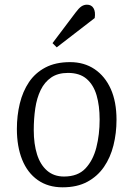

<svg xmlns="http://www.w3.org/2000/svg" viewBox="-20 -785 568 819"><path d="M247 14Q185 14 141 -17Q97 -48 74.5 -104Q52 -160 52 -235Q52 -292 64.5 -343.5Q77 -395 103.5 -434.5Q130 -474 173.5 -497Q217 -520 279 -520Q339 -520 383.5 -490Q428 -460 452.5 -405.5Q477 -351 477 -274Q477 -217 464 -165Q451 -113 423.5 -73Q396 -33 352.5 -9.5Q309 14 247 14ZM253 -32Q312 -32 344.5 -66.5Q377 -101 391 -156Q405 -211 405 -275Q405 -334 392 -378.5Q379 -423 349.5 -448.5Q320 -474 270 -474Q227 -474 198.5 -454.5Q170 -435 153.5 -401Q137 -367 130.5 -323Q124 -279 124 -230Q124 -171 138 -126.5Q152 -82 181 -57Q210 -32 253 -32ZM302 -731Q316 -750 327 -757.5Q338 -765 351 -765Q370 -765 379 -750Q388 -735 384 -708L222 -583L204 -601Z"/></svg>

Font: Literata 18pt Light
Style: Italic
Weight: 300
Italic angle: -2°
Designer: Latin by Veronika Burian and Jose Scaglione. Greek by Irene Vlachou. Cyrillic by Vera Evstafieva
Foundry: TypeTogether
Version: Version 3.103;gftools[0.9.29]